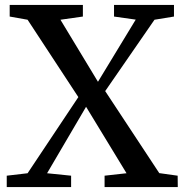

<svg xmlns="http://www.w3.org/2000/svg" viewBox="-20 -763 752 783"><path d="M92.5 -56.5 299.5 -367 92.5 -682.5 19.5 -695.5V-743H318V-695.5L226.5 -682.5L379.5 -429.5L533.5 -683L445 -695.5V-743H689.5V-695.5L610 -682.5L409 -391.5L629.5 -57L704.5 -46.5L705 0H406.5V-46.5L496 -56.5L331 -327.5L172 -56.5L270 -46.5V0H7.5V-46.5Z"/></svg>

Font: Merriweather 36pt Medium
Style: Regular
Weight: 500
Version: Version 2.100